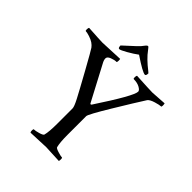

<svg xmlns="http://www.w3.org/2000/svg" viewBox="-223 -943 1079 1079"><g transform="rotate(45 317.0 -403.0)"><path d="M425.8 -681.6Q407.2 -681.6 323.2 -738.3Q299.8 -720.7 265.6 -701.2Q231.4 -681.6 222.2 -681.6Q212.9 -681.6 212.9 -701.2Q216.8 -705.1 237.8 -724.1Q258.8 -743.2 279.3 -762.2Q299.8 -781.2 313.5 -800.8Q320.3 -808.6 324.7 -808.6Q329.1 -808.6 341.8 -791Q369.1 -752.9 425.8 -709Q434.6 -702.1 434.6 -701.2Q434.6 -681.6 425.8 -681.6ZM526.4 -640.6 618.2 -646.5Q620.1 -640.6 620.1 -630.4Q620.1 -620.1 616.2 -620.1Q604.5 -620.1 575.2 -611.3Q545.9 -602.5 536.1 -589.8Q499 -532.2 428.2 -415Q357.4 -297.9 357.4 -284.2V-135.7Q357.4 -75.2 365.2 -44.9Q367.2 -38.1 391.6 -30.8Q416 -23.4 424.8 -23.4Q428.7 -23.4 428.7 -13.2Q428.7 -2.9 426.8 2.9Q329.1 -2 321.8 -2Q314.5 -2 202.1 2.9Q198.2 -1 198.2 -12.2Q198.2 -23.4 202.1 -23.4Q213.9 -23.4 237.8 -30.3Q261.7 -37.1 264.6 -44.9Q272.5 -75.2 272.5 -138.7V-260.7Q272.5 -274.4 251.5 -314.9Q230.5 -355.5 172.4 -460.4Q114.3 -565.4 106 -576.7Q97.7 -587.9 84.5 -597.2Q71.3 -606.4 49.8 -613.3Q28.3 -620.1 18.6 -620.1Q14.6 -620.1 14.6 -631.3Q14.6 -642.6 18.6 -646.5Q112.3 -640.6 129.9 -640.6Q147.5 -640.6 264.6 -646.5Q266.6 -642.6 266.1 -631.3Q265.6 -620.1 262.7 -620.1Q246.1 -620.1 225.1 -611.8Q204.1 -603.5 204.1 -589.8Q204.1 -576.2 214.8 -557.6L324.2 -350.6Q329.1 -345.7 334 -352.5Q466.8 -553.7 466.8 -587.9Q466.8 -598.6 447.3 -609.4Q427.7 -620.1 399.4 -620.1Q395.5 -620.1 395.5 -631.3Q395.5 -642.6 399.4 -646.5Q507.8 -640.6 526.4 -640.6Z"/></g></svg>

Font: CrimsonText-Roman
Style: Roman
Weight: 400
Version: Version 0.13